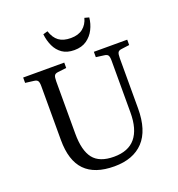

<svg xmlns="http://www.w3.org/2000/svg" viewBox="-163 -1065 1121 1212"><g transform="rotate(-20 397.0 -459.0)"><path d="M399 14Q267 14 202 -53Q137 -120 137 -258V-620Q137 -645 130.5 -655Q124 -665 104 -667L48 -674V-710H324V-674L266 -667Q248 -665 242 -654.5Q236 -644 236 -616V-265Q236 -151 278 -97.5Q320 -44 417 -44Q514 -44 561.5 -101.5Q609 -159 609 -271V-620Q609 -645 602.5 -655Q596 -665 576 -667L523 -674V-710H747V-674L694 -667Q675 -665 669 -654.5Q663 -644 663 -616V-279Q663 -132 594.5 -59Q526 14 399 14ZM412 -762Q363 -762 331.5 -784Q300 -806 283 -842.5Q266 -879 261 -923L292 -932Q307 -885 337 -863Q367 -841 417 -841Q468 -841 498.5 -865.5Q529 -890 540 -932L570 -924Q566 -883 547.5 -846Q529 -809 495.5 -785.5Q462 -762 412 -762Z"/></g></svg>

Font: Literata 36pt
Style: Regular
Weight: 400
Designer: Latin by Veronika Burian and Jose Scaglione. Greek by Irene Vlachou. Cyrillic by Vera Evstafieva.
Foundry: TypeTogether
Version: Version 3.002